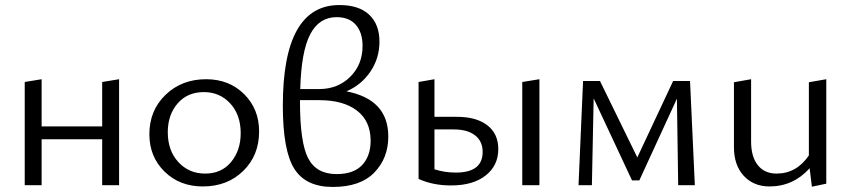

<svg xmlns="http://www.w3.org/2000/svg" viewBox="-20 -734 3372 761"><path d="M385 -409 452 -420V0H385V-182H145V0H78V-409L145 -420V-233H385Z M784 5Q692 5 632 -54Q572 -113 572 -202Q572 -296 636 -358Q700 -420 797 -420Q888 -420 947.5 -361Q1007 -302 1007 -213Q1007 -118 944 -56.5Q881 5 784 5ZM793 -46Q858 -46 896 -92Q934 -138 934 -206Q934 -279 892.5 -324Q851 -369 788 -369Q723 -369 684 -324Q645 -279 645 -210Q645 -137 687 -91.5Q729 -46 793 -46Z M1353 -372Q1519 -340 1519 -193Q1519 -107 1463.5 -50Q1408 7 1299 7Q1192 7 1146.5 -65Q1101 -137 1101 -315Q1101 -714 1325 -714Q1403 -714 1443.5 -675.5Q1484 -637 1484 -569Q1484 -503 1448 -450Q1412 -397 1353 -372ZM1314 -666Q1245 -666 1209.5 -598Q1174 -530 1170 -381H1245Q1319 -381 1368 -429.5Q1417 -478 1417 -552Q1417 -605 1390.5 -635.5Q1364 -666 1314 -666ZM1314 -44Q1382 -44 1415.5 -80Q1449 -116 1449 -176Q1449 -254 1395 -295.5Q1341 -337 1246 -337H1169V-331Q1169 -169 1201.5 -106.5Q1234 -44 1314 -44Z M1791 -271Q1868 -271 1911.5 -237.5Q1955 -204 1955 -143Q1955 -78 1905 -38.5Q1855 1 1768 1Q1695 1 1639 -25V-409L1702 -420V-271ZM2050 -409 2118 -420V0H2050ZM1787 -50Q1893 -50 1893 -132Q1893 -174 1863 -197.5Q1833 -221 1779 -221H1702V-63Q1742 -50 1787 -50Z M2734 0H2668L2663 -343L2514 -19H2485L2333 -344L2326 0H2273L2291 -413H2358L2506 -110L2648 -413H2715Z M3186 -408 3255 -420V-6L3198 6L3189 -67Q3124 5 3030 5Q2967 5 2928 -37Q2889 -79 2889 -151V-408L2957 -420V-173Q2957 -113 2983.5 -79.5Q3010 -46 3058 -46Q3137 -46 3186 -118Z"/></svg>

Font: EauTestInfant
Style: Regular
Weight: 400
Designer: Christian Thalmann (Catharsis Fonts)
Version: Version 0.001;PS 000.001;hotconv 1.0.88;makeotf.lib2.5.64775